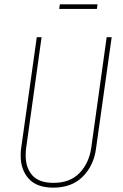

<svg xmlns="http://www.w3.org/2000/svg" viewBox="-20 -852 563 882"><path d="M421 -169Q411 -92 360.5 -41Q310 10 225 10Q149 10 112 -31Q75 -72 75 -137Q75 -159 77 -170L149 -681H171L100 -171Q98 -160 98 -138Q98 -80 129 -46Q160 -12 226 -12Q302 -12 345.5 -57.5Q389 -103 399 -172L470 -681H493ZM425 -811H252L255 -832H428Z"/></svg>

Font: Fira Sans Extra Condensed Thin
Style: Italic
Weight: 250
Width: 3
Italic angle: -8°
Designer: Carrois Corporate & Edenspiekermann AG
Foundry: Carrois Corporate GbR & Edenspiekermann AG
Version: Version 4.203